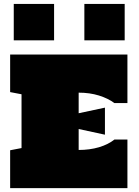

<svg xmlns="http://www.w3.org/2000/svg" viewBox="-20 -968 713 988"><path d="M32.2 0V-194.8L90.8 -206.1V-482.9L32.2 -494.1V-687.5H635.7V-437.5H568.8Q536.1 -461.9 488.8 -476.6Q441.4 -491.2 384.8 -491.2V-385.3L520 -414.1V-274.9L384.8 -304.2V-196.3Q441.9 -196.3 489.5 -210.4Q537.1 -224.6 568.8 -250H635.7V0ZM414.1 -760.3V-947.8H621.6V-760.3ZM50.8 -760.3V-947.8H258.3V-760.3Z"/></svg>

Font: Holtwood One SC
Style: Regular
Weight: 400
Designer: Vernon Adams
Foundry: Vernon Adams
Version: Version 1.100; ttfautohint (v1.8.4.7-5d5b)